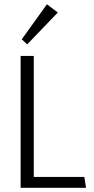

<svg xmlns="http://www.w3.org/2000/svg" viewBox="-20 -893 446 913"><path d="M78.1 0V-627H140.6V-27.3L118.7 -51.8H380.9L389.2 0ZM109.4 -682.1 83.5 -706.1 203.1 -872.6 254.9 -833.5Z"/></svg>

Font: Anaheim
Style: Regular
Weight: 400
Designer: Vernon Adams
Foundry: Vernon Adams
Version: Version 2.001